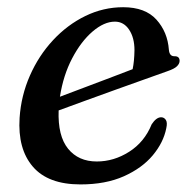

<svg xmlns="http://www.w3.org/2000/svg" viewBox="-20 -488 526 519"><path d="M429.5 -141.5Q422 -103 393 -68.2Q364 -33.5 314.8 -11.5Q265.5 10.5 197.5 10.5Q110 10.5 68.8 -37.5Q27.5 -85.5 33 -169.5Q37 -229.5 60.8 -283.5Q84.5 -337.5 123.2 -379.2Q162 -421 210.8 -444.8Q259.5 -468.5 313 -468.5Q372.5 -468.5 402.8 -435Q433 -401.5 436.5 -353.5Q438 -336 451 -336Q465.5 -336.5 465.5 -323.5Q465.5 -316 458.5 -309Q451.5 -302 432.5 -295.5Q410 -287.5 372.8 -274.2Q335.5 -261 292.5 -245.5Q249.5 -230 208.8 -215.2Q168 -200.5 138.5 -189.5Q136 -120.5 164 -86Q192 -51.5 241.5 -51.5Q288 -51.5 329.2 -77.8Q370.5 -104 390 -152Q402.5 -171 415.5 -171Q423.5 -171 428.2 -164Q433 -157 429.5 -141.5ZM290.5 -429.5Q261.5 -429.5 230.2 -402.8Q199 -376 175 -330.2Q151 -284.5 142 -226.5Q170 -237 205.5 -250.5Q241 -264 276.2 -277.2Q311.5 -290.5 338.5 -301Q343 -322 343.5 -352.5Q343.5 -386 329 -407.8Q314.5 -429.5 290.5 -429.5Z"/></svg>

Font: Fraunces 9pt S000
Style: Italic
Weight: 400
Italic angle: -16°
Version: Version 1.000; ttfautohint (v1.8.3)